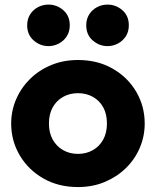

<svg xmlns="http://www.w3.org/2000/svg" viewBox="-20 -780 663 816"><path d="M311.5 15Q228 15 164 -21.8Q100 -58.5 63.8 -120Q27.5 -181.5 27.5 -255Q27.5 -308.5 48.2 -357.2Q69 -406 107 -443.8Q145 -481.5 197 -503.2Q249 -525 311.5 -525Q395 -525 459 -488.2Q523 -451.5 559 -390Q595 -328.5 595 -255Q595 -201.5 574.5 -152.8Q554 -104 516 -66.5Q478 -29 426 -7Q374 15 311.5 15ZM311.5 -126Q346.5 -126 374.5 -141.8Q402.5 -157.5 418.5 -186.5Q434.5 -215.5 434.5 -255Q434.5 -295 418.8 -323.8Q403 -352.5 375 -368.2Q347 -384 311.5 -384Q276 -384 248 -368.2Q220 -352.5 204 -323.8Q188 -295 188 -255Q188 -215.5 204.2 -186.5Q220.5 -157.5 248.5 -141.8Q276.5 -126 311.5 -126ZM186 -584Q151 -584 123.2 -608Q95.5 -632 95.5 -672.5Q95.5 -699 108.2 -719Q121 -739 141.8 -749.8Q162.5 -760.5 186 -760.5Q221.5 -760.5 249 -736.8Q276.5 -713 276.5 -672.5Q276.5 -645.5 263.8 -625.8Q251 -606 230.2 -595Q209.5 -584 186 -584ZM437 -584Q402 -584 374.2 -608Q346.5 -632 346.5 -672.5Q346.5 -699 359.2 -719Q372 -739 392.8 -749.8Q413.5 -760.5 437 -760.5Q472.5 -760.5 500 -736.8Q527.5 -713 527.5 -672.5Q527.5 -645.5 514.8 -625.8Q502 -606 481.2 -595Q460.5 -584 437 -584Z"/></svg>

Font: Geologica Thin Roman
Style: Bold
Weight: 700
Version: Version 1.010;gftools[0.9.28]